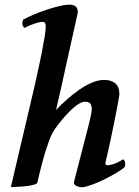

<svg xmlns="http://www.w3.org/2000/svg" viewBox="-20 -780 586 812"><path d="M426 -93Q426 -91 425.5 -88.5Q425 -86 430 -82Q434 -79 454.5 -84.5Q475 -90 500 -106Q508 -104 509 -91Q511 -78 505 -71Q491 -60 468 -46.5Q445 -33 419.5 -20.5Q394 -8 369.5 1Q345 10 328 12Q316 12 303.5 6.5Q291 1 293 -11L357 -259Q360 -274 364 -290.5Q368 -307 368 -320Q368 -333 362 -341.5Q356 -350 339 -350Q328 -350 312 -340Q296 -330 278.5 -313Q261 -296 243 -274.5Q225 -253 210 -231Q198 -213 187 -183Q176 -153 166.5 -120Q157 -87 149.5 -56Q142 -25 137 -5Q128 1 112 4Q96 7 79 8.5Q62 10 47 10.5Q32 11 26 11L127 -419Q133 -449 141.5 -486Q150 -523 157 -559Q164 -595 169 -625.5Q174 -656 173 -671Q174 -676 171.5 -681Q169 -686 165 -687Q154 -689 131.5 -682Q109 -675 83 -662Q69 -676 78 -697Q96 -707 122 -718Q148 -729 175 -738Q202 -747 226 -753Q250 -759 263 -760Q289 -762 299 -753.5Q309 -745 309 -731Q309 -726 306.5 -715.5Q304 -705 302 -695Q291 -645 280.5 -598.5Q270 -552 260 -506Q250 -460 239.5 -413Q229 -366 217 -315Q237 -336 261.5 -358Q286 -380 313 -399Q340 -418 367.5 -430Q395 -442 422 -442Q450 -442 467.5 -427.5Q485 -413 485 -381Q485 -377 481.5 -358.5Q478 -340 473 -313.5Q468 -287 461.5 -255Q455 -223 448.5 -192.5Q442 -162 436 -135.5Q430 -109 426 -93Z"/></svg>

Font: Lusitana
Style: Bold Italic
Weight: 700
Designer: Ana Paula Megda
Foundry: Ana Paula Megda
Version: Version 1.000; ttfautohint (v1.1) -l 8 -r 50 -G 200 -x 14 -D